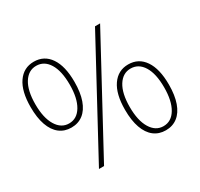

<svg xmlns="http://www.w3.org/2000/svg" viewBox="-145 -853 1088 1046"><g transform="rotate(-30 399.0 -330.0)"><path d="M180 -258Q137 -258 106 -282Q75 -306 58.5 -352.5Q42 -399 42 -466Q42 -565 79 -618.5Q116 -672 180 -672Q245 -672 281.5 -618.5Q318 -565 318 -466Q318 -399 301.5 -352.5Q285 -306 254 -282Q223 -258 180 -258ZM180 -284Q230 -284 259 -332.5Q288 -381 288 -466Q288 -552 259 -599Q230 -646 180 -646Q131 -646 101.5 -599Q72 -552 72 -466Q72 -381 101.5 -332.5Q131 -284 180 -284ZM196 12 566 -672H598L228 12ZM618 12Q575 12 544 -12Q513 -36 496.5 -82.5Q480 -129 480 -196Q480 -295 517 -348.5Q554 -402 618 -402Q683 -402 719.5 -348.5Q756 -295 756 -196Q756 -129 739.5 -82.5Q723 -36 692 -12Q661 12 618 12ZM618 -14Q668 -14 697 -62.5Q726 -111 726 -196Q726 -282 697 -329Q668 -376 618 -376Q569 -376 539.5 -329Q510 -282 510 -196Q510 -111 539.5 -62.5Q569 -14 618 -14Z"/></g></svg>

Font: Source Sans 3 VF
Style: Regular
Weight: 200
Designer: Paul D. Hunt
Foundry: Adobe
Version: Version 3.046;hotconv 1.0.118;makeotfexe 2.5.65603